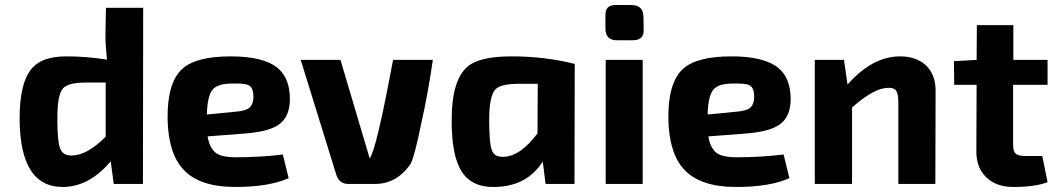

<svg xmlns="http://www.w3.org/2000/svg" viewBox="-20 -731 4188 763"><path d="M548 0H432L420 -90Q334 12 229 12Q60 12 58 -256Q57 -406 110 -463Q151 -507 244 -507Q324 -507 405 -494Q399 -556 399 -591L401 -700H549ZM321 -403Q248 -403 229 -378Q207 -352 208 -254Q208 -168 219 -141Q230 -112 266 -113Q327 -114 400 -188V-403Z M1127 -23Q1049 12 915 12Q774 12 710 -56Q649 -120 646 -257Q644 -401 703 -456Q757 -507 897 -507Q1027 -507 1083 -461Q1132 -421 1132 -337Q1132 -267 1088 -236Q1047 -207 949 -200L805 -189Q813 -140 841 -121Q865 -106 916 -106Q1013 -106 1104 -117ZM915 -287Q955 -290 970 -302Q988 -316 987 -351Q986 -384 967 -393Q952 -400 903 -399Q845 -399 825 -375Q804 -350 802 -276Z M1700 -493Q1682 -365 1654 -240Q1628 -112 1612 -80Q1560 -4 1478 0H1365Q1327 0 1316 -38L1175 -493H1333L1449 -102Q1475 -132 1542 -493Z M2148 0 2137 -89Q2074 9 1949 12Q1856 15 1815 -49Q1774 -112 1775 -256Q1775 -415 1840 -468Q1888 -507 2014 -507Q2145 -507 2264 -477L2263 0ZM2041 -398Q1969 -398 1948 -375Q1924 -348 1924 -254Q1924 -160 1935 -133Q1945 -106 1981 -108Q2047 -109 2116 -201L2117 -398Z M2489 -711Q2536 -711 2537 -665L2538 -611Q2538 -571 2495 -571H2432Q2386 -571 2386 -617V-670Q2384 -711 2427 -711ZM2387 0V-493H2534V0Z M3117 -23Q3039 12 2905 12Q2764 12 2700 -56Q2639 -120 2636 -257Q2634 -401 2693 -456Q2747 -507 2887 -507Q3017 -507 3073 -461Q3122 -421 3122 -337Q3122 -267 3078 -236Q3037 -207 2939 -200L2795 -189Q2803 -140 2831 -121Q2855 -106 2906 -106Q3003 -106 3094 -117ZM2905 -287Q2945 -290 2960 -302Q2978 -316 2977 -351Q2976 -384 2957 -393Q2942 -400 2893 -399Q2835 -399 2815 -375Q2794 -350 2792 -276Z M3348 -395Q3447 -507 3557 -507Q3620 -507 3659 -472Q3699 -434 3698 -367L3697 0H3550V-323Q3550 -358 3541 -371Q3533 -383 3509 -382Q3453 -381 3366 -304V0H3218V-493H3334Z M4006 -158Q4006 -130 4016 -121Q4026 -111 4056 -111H4122L4143 -7Q4093 12 4008 12Q3938 12 3899 -27Q3859 -65 3860 -133L3861 -394H3772L3771 -488L3861 -493L3862 -631H4007V-493H4143V-394H4006Z"/></svg>

Font: Taylor Sans Bold LRS
Style: Bold
Weight: 700
Italic angle: -8°
Designer: Natanael Gama
Version: Version 1.001 September 8, 2015